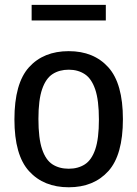

<svg xmlns="http://www.w3.org/2000/svg" viewBox="-20 -763 566 792"><path d="M263.5 9.5Q160.5 9.5 100 -56.8Q39.5 -123 39.5 -270.5Q39.5 -419 99.5 -485.5Q159.5 -552 263.5 -552Q367 -552 427 -485.2Q487 -418.5 487 -271.5Q487 -123.5 426.8 -57Q366.5 9.5 263.5 9.5ZM263.5 -67Q302 -67 330 -85Q358 -103 373 -147Q388 -191 388 -269.5Q388 -349.5 372.8 -394.2Q357.5 -439 329.5 -457.2Q301.5 -475.5 263.5 -475.5Q225 -475.5 197 -457.5Q169 -439.5 153.8 -395.2Q138.5 -351 138.5 -272.5Q138.5 -192.5 153.5 -147.8Q168.5 -103 196.5 -85Q224.5 -67 263.5 -67ZM110.5 -678.5V-743H416.5V-678.5Z"/></svg>

Font: Encode Sans Semi Condensed Medium
Style: Regular
Weight: 500
Width: 4
Designer: Multiple Designers
Foundry: Impallari Type
Version: Version 3.000; ttfautohint (v1.8.3) -l 8 -r 50 -G 200 -x 14 